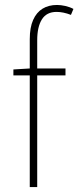

<svg xmlns="http://www.w3.org/2000/svg" viewBox="-20 -754 316 774"><path d="M100 0V-596Q100 -643 113.5 -673.5Q127 -704 151.5 -719Q176 -734 210 -734Q225 -734 243 -730Q261 -726 276 -718L266 -694Q235 -706 208 -706Q168 -706 149 -676Q130 -646 130 -592V0ZM34 -450V-474L100 -478H244V-450Z"/></svg>

Font: Source Sans 3 Variable
Style: Regular
Weight: 200
Designer: Paul D. Hunt
Foundry: Adobe Systems Incorporated
Version: Version 3.026